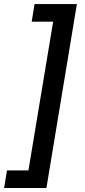

<svg xmlns="http://www.w3.org/2000/svg" viewBox="-31 -792 420 948"><path d="M-10.7 136.2 3.4 49.3H109.4L231.4 -685.1H125.5L139.6 -772H348.6L198.2 136.2Z"/></svg>

Font: Inter Medium
Style: Italic
Weight: 500
Italic angle: -9.3988°
Designer: Rasmus Andersson
Foundry: rsms
Version: Version 4.001;git-66647c0bb